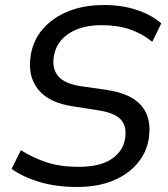

<svg xmlns="http://www.w3.org/2000/svg" viewBox="-20 -734 668 763"><path d="M286 9Q203 9 136.5 -11Q70 -31 26 -63L63 -137Q111 -107 165 -89Q219 -71 292 -71Q378 -71 424 -102.5Q470 -134 477 -184Q485 -231 460.5 -258.5Q436 -286 368 -296L272 -311Q175 -325 132 -378Q89 -431 102 -513Q111 -573 149.5 -618Q188 -663 250 -688.5Q312 -714 394 -714Q466 -714 525 -694Q584 -674 621 -641L585 -568Q546 -600 497 -617Q448 -634 384 -634Q304 -634 254 -601Q204 -568 194 -511Q186 -462 211 -431.5Q236 -401 304 -391L402 -377Q500 -363 542 -314Q584 -265 571 -182Q562 -127 525 -83.5Q488 -40 427.5 -15.5Q367 9 286 9Z"/></svg>

Font: Mulish ExtraLight Medium
Style: Italic
Weight: 500
Italic angle: -9°
Version: Version 3.603